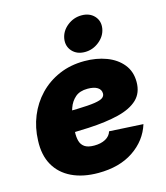

<svg xmlns="http://www.w3.org/2000/svg" viewBox="-116 -860 829 960"><g transform="rotate(-15 299.0 -379.5)"><path d="M274.4 11.7Q195.3 11.7 137.7 -15.9Q80.1 -43.5 50.5 -95.9Q21 -148.4 24.4 -222.7Q26.4 -289.1 50.3 -347.7Q74.2 -406.2 116.9 -450.9Q159.7 -495.6 218.8 -521.2Q277.8 -546.9 350.6 -546.9Q412.6 -546.9 463.9 -527.6Q515.1 -508.3 545.7 -470.7Q576.2 -433.1 576.2 -378.9Q576.2 -322.3 541.3 -289.1Q506.3 -255.9 441.2 -239.7Q376 -223.6 284.9 -219Q193.8 -214.4 81.1 -214.4L99.1 -323.2Q196.3 -323.2 255.6 -325Q314.9 -326.7 345.9 -331.5Q377 -336.4 387.9 -345Q398.9 -353.5 398.9 -366.2Q398.9 -386.7 381.1 -397.9Q363.3 -409.2 330.1 -409.2Q289.6 -409.2 266.1 -388.7Q242.7 -368.2 231.9 -336.9Q221.2 -305.7 217.8 -273.4Q214.4 -241.2 213.9 -217.8Q212.4 -190.9 218 -170.2Q223.6 -149.4 240.5 -137.7Q257.3 -126 290 -126Q324.7 -126 348.4 -138.9Q372.1 -151.9 379.4 -175.8L554.7 -166Q529.8 -86.4 457 -37.4Q384.3 11.7 274.4 11.7ZM366.2 -589.8Q324.7 -589.8 300.8 -616.2Q276.9 -642.6 282.7 -680.7Q289.1 -719.2 322 -745.4Q355 -771.5 396 -771.5Q437.5 -771.5 461.7 -745.4Q485.8 -719.2 479.5 -680.7Q473.1 -643.1 440.2 -616.5Q407.2 -589.8 366.2 -589.8Z"/></g></svg>

Font: Inter 18pt Black
Style: Italic
Weight: 900
Italic angle: -9.3988°
Designer: Rasmus Andersson
Foundry: rsms
Version: Version 4.001;git-66647c0bb